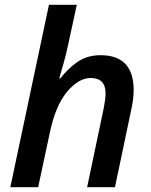

<svg xmlns="http://www.w3.org/2000/svg" viewBox="-20 -780 631 800"><path d="M23 0H139L188 -229Q211 -339 259 -397Q307 -455 358 -455Q420 -455 420 -390Q420 -370 412 -328L343 0H459L526 -319Q537 -368 537 -404Q537 -550 399 -550Q342 -550 301.5 -521Q261 -492 232 -454H227Q232 -470 244 -513Q256 -556 264 -594L300 -760H184Z"/></svg>

Font: Noto Sans UI Medium
Style: Italic
Weight: 500
Italic angle: -12°
Designer: Monotype Design Team
Foundry: Monotype Imaging Inc.
Version: Version 1.901